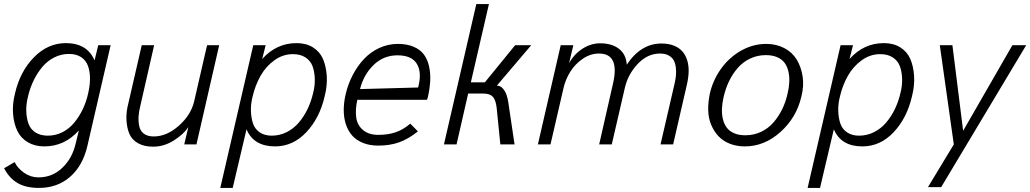

<svg xmlns="http://www.w3.org/2000/svg" viewBox="-24 -710 5065 944"><path d="M168 213.9Q103 213.9 62.3 189.9Q21.5 166 -3.9 117.2L47.9 86.9Q62 116.7 94.2 139.4Q126.5 162.1 165 162.1Q232.9 162.1 281.7 115.7Q330.6 69.3 347.2 -1L363.8 -68.8Q293.5 9.8 193.8 9.8Q147.5 9.8 113 -10.5Q78.6 -30.8 61.5 -65.9Q44.4 -101.1 40.3 -148.7Q36.1 -196.3 49.8 -251Q74.7 -358.9 143.1 -428.5Q211.4 -498 299.8 -498Q404.3 -498 440.9 -413.1L459 -487.8H520L405.8 6.8Q383.3 104.5 320.8 159.2Q258.3 213.9 168 213.9ZM210.9 -43Q249.5 -43 283 -60.1Q316.4 -77.1 340.8 -106.7Q365.2 -136.2 382.6 -172.4Q399.9 -208.5 409.2 -250Q418.5 -289.6 418.5 -323.7Q418.5 -357.9 408.7 -385.5Q398.9 -413.1 375 -429Q351.1 -444.8 314.9 -444.8Q276.4 -444.8 242.4 -427.5Q208.5 -410.2 183.8 -380.6Q159.2 -351.1 141.4 -314.5Q123.5 -277.8 113.8 -235.8Q104 -197.8 105.2 -163.1Q106.4 -128.4 116.2 -101.6Q126 -74.7 150.4 -58.8Q174.8 -43 210.9 -43Z M729 11.2Q684.1 11.2 654.1 -6.1Q624 -23.4 611.8 -52.7Q599.6 -82 597.7 -120.6Q595.7 -159.2 606.9 -201.2L672.9 -487.8H733.9L666 -189.9Q658.7 -161.1 657.2 -136.5Q655.8 -111.8 660.9 -88.6Q666 -65.4 684.1 -52.2Q702.1 -39.1 731.9 -39.1Q795.9 -39.1 855.2 -91.8Q914.6 -144.5 930.2 -210L994.1 -487.8H1053.7L941.9 0H881.8L901.9 -85Q879.4 -50.3 830.8 -19.5Q782.2 11.2 729 11.2Z M1059.1 213.9 1221.2 -487.8H1282.2L1265.1 -419.9Q1335 -498 1434.1 -498Q1481 -498 1514.4 -477.3Q1547.9 -456.5 1563.5 -421.1Q1579.1 -385.7 1582.5 -338.1Q1585.9 -290.5 1572.3 -236.8Q1547.9 -129.9 1482.2 -60.1Q1416.5 9.8 1328.1 9.8Q1223.6 9.8 1188 -74.2L1120.1 213.9ZM1312 -43Q1351.1 -43 1385.5 -60.3Q1419.9 -77.6 1445.1 -107.2Q1470.2 -136.7 1487.8 -173.1Q1505.4 -209.5 1515.1 -251Q1524.9 -288.6 1523.7 -323.5Q1522.5 -358.4 1512.5 -385Q1502.4 -411.6 1477.8 -427.7Q1453.1 -443.8 1416 -443.8Q1366.7 -443.8 1325 -413.6Q1283.2 -383.3 1257.3 -337.6Q1231.4 -292 1218.3 -236.8Q1208.5 -199.2 1209.7 -164.1Q1210.9 -128.9 1220.2 -102.1Q1229.5 -75.2 1253.2 -59.1Q1276.9 -43 1312 -43Z M1835.9 5.9Q1793 5.9 1760 -7.6Q1727.1 -21 1706.8 -44.4Q1686.5 -67.9 1676.3 -99.9Q1666 -131.8 1666 -169.2Q1666 -206.5 1675.8 -248Q1687.5 -297.4 1710.2 -341.1Q1732.9 -384.8 1764.9 -419.2Q1796.9 -453.6 1840.3 -473.9Q1883.8 -494.1 1932.1 -494.1Q1978 -494.1 2010.7 -479.7Q2043.5 -465.3 2061 -440.9Q2078.6 -416.5 2085.9 -382.1Q2093.3 -347.7 2091.1 -310.3Q2088.9 -272.9 2079.1 -230Q2079.1 -231 2075.2 -219.2H1732.9Q1722.2 -171.4 1727.3 -133.1Q1732.4 -94.7 1760.7 -70.8Q1789.1 -46.9 1835.9 -46.9Q1883.8 -46.9 1921.1 -59.6Q1958.5 -72.3 1993.2 -102.1L2030.8 -64Q1982.9 -25.9 1937.7 -10Q1892.6 5.9 1835.9 5.9ZM1746.1 -272 2031.7 -279.8Q2051.3 -352.5 2026.1 -395.3Q2001 -438 1930.2 -438Q1861.3 -438 1812.5 -390.1Q1763.7 -342.3 1746.1 -272Z M2158.7 0 2317.9 -689.9H2379.9L2291 -305.2H2359.9L2508.8 -487.8H2587.9L2418.9 -289.1Q2435.5 -289.1 2447.8 -275.4Q2460 -261.7 2466.1 -244.6Q2472.2 -227.5 2475.1 -207L2505.9 0H2436L2418 -179.2Q2413.6 -218.3 2399.2 -234.1Q2384.8 -250 2353 -250H2277.8L2220.7 0Z M2620.6 0 2732.9 -487.8H2794.9L2773.9 -398.9Q2797.4 -442.9 2839.1 -470Q2880.9 -497.1 2926.8 -497.1Q2983.9 -497.1 3019 -470.2Q3054.2 -443.4 3057.6 -392.1Q3127 -496.1 3228 -496.1Q3263.7 -496.1 3290 -485.4Q3316.4 -474.6 3332 -456.1Q3347.7 -437.5 3355.2 -411.9Q3362.8 -386.2 3361.8 -356.4Q3360.8 -326.7 3353 -293L3285.6 0H3223.6L3292 -295.9Q3297.4 -318.4 3299.3 -337.9Q3301.3 -357.4 3298.8 -378.2Q3296.4 -398.9 3288.3 -413.6Q3280.3 -428.2 3263.2 -437.5Q3246.1 -446.8 3220.7 -446.8Q3159.7 -446.8 3111.3 -395.5Q3063 -344.2 3047.9 -276.9L2983.9 0H2921.9L2989.7 -297.9Q3024.4 -446.8 2920.9 -446.8Q2879.4 -446.8 2841.8 -421.4Q2804.2 -396 2780.3 -357.9Q2756.3 -319.8 2746.6 -276.9L2682.6 0Z M3638.2 9.8Q3597.7 9.8 3564.2 -3.4Q3530.8 -16.6 3508.5 -40.3Q3486.3 -64 3472.7 -96.4Q3459 -128.9 3458 -167.5Q3457 -206.1 3465.8 -249Q3481.4 -316.9 3521.5 -372.6Q3561.5 -428.2 3620.1 -461.2Q3678.7 -494.1 3743.2 -494.1Q3793 -494.1 3832 -473.6Q3871.1 -453.1 3892.8 -417.7Q3914.6 -382.3 3922.1 -335.2Q3929.7 -288.1 3916 -234.9Q3892.1 -131.8 3813.2 -61Q3734.4 9.8 3638.2 9.8ZM3640.1 -44.9Q3682.1 -44.9 3717.8 -61.8Q3753.4 -78.6 3778.8 -107.9Q3804.2 -137.2 3821.5 -172.6Q3838.9 -208 3848.1 -249Q3855.5 -279.8 3856.7 -306.9Q3857.9 -334 3852.3 -358.6Q3846.7 -383.3 3833.7 -400.9Q3820.8 -418.5 3797.4 -428.7Q3773.9 -439 3741.2 -439Q3699.7 -439 3664.3 -422.1Q3628.9 -405.3 3603.5 -376.2Q3578.1 -347.2 3560.8 -311.3Q3543.5 -275.4 3534.2 -234.9Q3526.9 -204.1 3525.6 -177Q3524.4 -149.9 3530 -125.5Q3535.6 -101.1 3548.6 -83.3Q3561.5 -65.4 3584.7 -55.2Q3607.9 -44.9 3640.1 -44.9Z M3946.8 213.9 4108.9 -487.8H4169.9L4152.8 -419.9Q4222.7 -498 4321.8 -498Q4368.7 -498 4402.1 -477.3Q4435.5 -456.5 4451.2 -421.1Q4466.8 -385.7 4470.2 -338.1Q4473.6 -290.5 4460 -236.8Q4435.5 -129.9 4369.9 -60.1Q4304.2 9.8 4215.8 9.8Q4111.3 9.8 4075.7 -74.2L4007.8 213.9ZM4199.7 -43Q4238.8 -43 4273.2 -60.3Q4307.6 -77.6 4332.8 -107.2Q4357.9 -136.7 4375.5 -173.1Q4393.1 -209.5 4402.8 -251Q4412.6 -288.6 4411.4 -323.5Q4410.2 -358.4 4400.1 -385Q4390.1 -411.6 4365.5 -427.7Q4340.8 -443.8 4303.7 -443.8Q4254.4 -443.8 4212.6 -413.6Q4170.9 -383.3 4145 -337.6Q4119.1 -292 4106 -236.8Q4096.2 -199.2 4097.4 -164.1Q4098.6 -128.9 4107.9 -102.1Q4117.2 -75.2 4140.9 -59.1Q4164.6 -43 4199.7 -43Z M4538.6 210 4665.5 0 4596.7 -487.8H4658.7L4711.4 -66.9L4953.6 -487.8H5021.5L4603.5 210Z"/></svg>

Font: HK Grotesk Light Italic
Style: Regular
Weight: 300
Italic angle: -13°
Designer: Alfredo Marco Pradil and Stefan Peev
Foundry: Hanken Design Co.
Version: Version 1.000;PS 001.000;hotconv 1.0.88;makeotf.lib2.5.64775